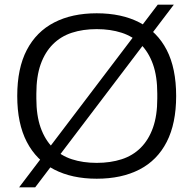

<svg xmlns="http://www.w3.org/2000/svg" viewBox="-20 -755 831 824"><path d="M395 12Q289 12 212.5 -27.5Q136 -67 95 -146Q54 -225 54 -343Q54 -462 95 -540.5Q136 -619 212.5 -658.5Q289 -698 395 -698Q502 -698 578.5 -658.5Q655 -619 695.5 -540.5Q736 -462 736 -343Q736 -225 695.5 -146Q655 -67 578.5 -27.5Q502 12 395 12ZM395 -56Q454 -56 502 -71.5Q550 -87 584 -121Q618 -155 636.5 -207Q655 -259 655 -332V-353Q655 -427 636.5 -479Q618 -531 584 -565Q550 -599 502 -614.5Q454 -630 395 -630Q336 -630 288.5 -614.5Q241 -599 207 -565Q173 -531 154.5 -479Q136 -427 136 -353V-332Q136 -259 154.5 -207Q173 -155 207 -121Q241 -87 288.5 -71.5Q336 -56 395 -56ZM62 49 657 -735H726L131 49Z"/></svg>

Font: Archivo SemiBold Light
Style: Regular
Weight: 300
Version: Version 2.001